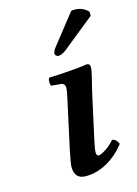

<svg xmlns="http://www.w3.org/2000/svg" viewBox="-106 -727 566 796"><g transform="rotate(-15 176.5 -328.5)"><path d="M276.9 -318.8 233.9 -123Q226.1 -88.9 226.1 -73.2Q226.1 -58.1 235.8 -58.1Q244.6 -58.1 266.1 -71.8Q287.6 -85.4 305.2 -106Q314.5 -106 321.8 -98.1Q329.1 -90.3 332 -82Q297.4 -37.6 253.2 -13.2Q209 11.2 162.1 11.2Q113.8 11.2 113.8 -41Q113.8 -55.2 126 -113.8L170.9 -319.8Q178.2 -352.5 178.2 -362.8Q178.2 -383.3 160.2 -384.8L120.1 -388.2Q115.7 -394.5 116 -405.8Q116.2 -417 121.1 -422.9Q158.2 -423.8 210 -427.7Q261.7 -431.6 284.2 -436Q298.8 -436 298.8 -418.9Q298.8 -413.1 296.9 -402.6Q294.9 -392.1 292.2 -381.6Q289.6 -371.1 284.9 -351.8Q280.3 -332.5 276.9 -318.8ZM178.2 -537.1 279.8 -666Q285.6 -668 295.9 -668Q329.6 -668 353 -643.1V-626L217.8 -517.1Q196.8 -500 181.2 -500Q175.8 -500 171.4 -504.4Q167 -508.8 167 -513.2Q168.9 -525.4 178.2 -537.1Z"/></g></svg>

Font: Common Serif SemiBold
Style: Italic
Weight: 600
Italic angle: -12°
Designer: Philipp H. Poll, Khaled Hosny
Foundry: Stefan Peev, Context Ltd.
Version: Version 1.026